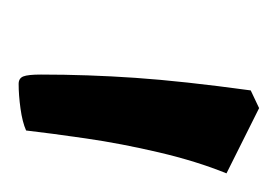

<svg xmlns="http://www.w3.org/2000/svg" viewBox="-66 -679 298 206"><g transform="rotate(90 83.0 -576.0)"><path d="M70 -447Q64 -447 62 -452Q60 -457 60 -471Q60 -521 63.5 -572Q67 -623 77 -696L96 -705L166 -670Q153 -638 143.5 -597.5Q134 -557 128.5 -519Q123 -481 120 -455Q111 -451 96.5 -449Q82 -447 70 -447Z"/></g></svg>

Font: Julee
Style: Regular
Weight: 400
Designer: Julian Tunni
Foundry: Julian Tunni
Version: Version 1.002; ttfautohint (v1.8.4.7-5d5b);gftools[0.9.23]